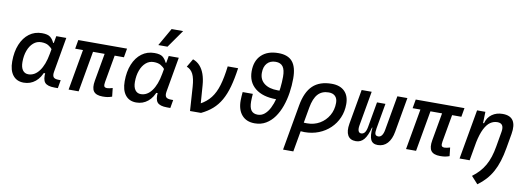

<svg xmlns="http://www.w3.org/2000/svg" viewBox="-72 -1268 5417 1970"><g transform="rotate(10 2636.5 -283.0)"><path d="M291 -429.7Q244.6 -429.7 209.5 -399.2Q174.3 -368.7 154.8 -315.9Q135.3 -263.2 135.3 -196.3Q135.3 -141.6 156.5 -112.1Q177.7 -82.5 215.8 -82.5Q281.2 -82.5 328.9 -146.2Q376.5 -210 397 -325.7L431.2 -517.6H535.6L472.2 -154.8Q465.3 -115.7 478.3 -98.1Q491.2 -80.6 534.2 -80.6H554.2L539.6 4.9H504.9Q429.7 4.9 403.3 -26.6Q377 -58.1 386.2 -135.3L414.6 -122.6H357.9L381.3 -150.9Q356.4 -74.2 304.9 -32Q253.4 10.3 184.1 10.3Q110.8 10.3 70.8 -40.8Q30.8 -91.8 30.8 -184.1Q30.8 -285.6 62.3 -361.8Q93.8 -438 150.4 -480.2Q207 -522.5 282.7 -522.5Q343.3 -522.5 369.6 -500.7Q396 -479 411.1 -444.3H421.9L430.2 -340.8Q422.9 -354.5 407.7 -375.5Q392.6 -396.5 364.7 -413.1Q336.9 -429.7 291 -429.7Z M1006.8 9.8Q937.5 9.8 912.1 -25.1Q886.7 -60.1 900.4 -136.7L967.8 -517.6H1072.3L1005.9 -141.6Q1000.5 -110.8 1006.1 -96.9Q1011.7 -83 1037.6 -83Q1049.3 -83 1062.5 -86.2Q1075.7 -89.4 1093.8 -94.2L1103.5 -5.9Q1078.1 2.9 1057.9 6.3Q1037.6 9.8 1006.8 9.8ZM644.5 -424.8 660.6 -517.6H1168.5L1152.3 -424.8ZM650.9 0 742.2 -517.6H846.7L755.4 0Z M1462.9 -429.7Q1416.5 -429.7 1381.3 -399.2Q1346.2 -368.7 1326.7 -315.9Q1307.1 -263.2 1307.1 -196.3Q1307.1 -141.6 1328.4 -112.1Q1349.6 -82.5 1387.7 -82.5Q1453.1 -82.5 1500.7 -146.2Q1548.3 -210 1568.8 -325.7L1603 -517.6H1707.5L1644 -154.8Q1637.2 -115.7 1650.1 -98.1Q1663.1 -80.6 1706.1 -80.6H1726.1L1711.4 4.9H1676.8Q1601.6 4.9 1575.2 -26.6Q1548.8 -58.1 1558.1 -135.3L1586.4 -122.6H1529.8L1553.2 -150.9Q1528.3 -74.2 1476.8 -32Q1425.3 10.3 1356 10.3Q1282.7 10.3 1242.7 -40.8Q1202.6 -91.8 1202.6 -184.1Q1202.6 -285.6 1234.1 -361.8Q1265.6 -438 1322.3 -480.2Q1378.9 -522.5 1454.6 -522.5Q1515.1 -522.5 1541.5 -500.7Q1567.9 -479 1583 -444.3H1593.8L1602.1 -340.8Q1594.7 -354.5 1579.6 -375.5Q1564.5 -396.5 1536.6 -413.1Q1508.8 -429.7 1462.9 -429.7ZM1478 -609.4 1584 -794.9H1704.1L1573.7 -609.4Z M1916 0.5 1899.4 -249Q1893.6 -335.4 1871.3 -380.1Q1849.1 -424.8 1804.2 -441.9L1854.5 -527.3Q1897.5 -512.2 1927.2 -479.5Q1957 -446.8 1974.6 -397.5Q1992.2 -348.1 1997.1 -283.2L2015.1 -38.6ZM2030.3 0 1916 0.5 2003.9 -92.3Q2070.8 -128.4 2112.5 -182.1Q2154.3 -235.8 2178.7 -317.4Q2203.1 -398.9 2217.3 -517.6H2325.7Q2310.1 -405.3 2286.9 -321.8Q2263.7 -238.3 2229.2 -178Q2194.8 -117.7 2146 -74.7Q2097.2 -31.7 2030.3 0Z M2589.4 9.8Q2503.9 9.8 2456.3 -44.7Q2408.7 -99.1 2408.7 -196.3Q2408.7 -217.8 2410.4 -240Q2412.1 -262.2 2414.1 -284.7H2520Q2518.6 -265.1 2517.3 -245.4Q2516.1 -225.6 2516.1 -206.1Q2516.1 -142.1 2537.8 -112.5Q2559.6 -83 2605.5 -83Q2645.5 -83 2676.5 -108.9Q2707.5 -134.8 2730 -179.2Q2752.4 -223.6 2766.8 -279.3Q2781.2 -335 2788.1 -395Q2794.9 -455.1 2794.9 -511.7Q2794.9 -583.5 2770.5 -616.5Q2746.1 -649.4 2695.3 -649.4Q2638.2 -649.4 2606 -613.5Q2573.7 -577.6 2573.7 -513.7Q2573.7 -443.4 2624.3 -404.1Q2674.8 -364.7 2765.1 -364.7H2833.5V-272H2765.1Q2625 -272 2546.4 -335.4Q2467.8 -398.9 2467.8 -511.7Q2467.8 -620.6 2531 -681.4Q2594.2 -742.2 2707.5 -742.2Q2807.1 -742.2 2854 -686.3Q2900.9 -630.4 2900.9 -511.7Q2900.9 -437.5 2889.6 -362.8Q2878.4 -288.1 2854.7 -221.2Q2831.1 -154.3 2794.2 -102.3Q2757.3 -50.3 2706.5 -20.3Q2655.8 9.8 2589.4 9.8Z M3300.8 -527.3Q3387.2 -527.3 3434.8 -480.2Q3482.4 -433.1 3482.4 -346.7Q3482.4 -270.5 3454.3 -205.6Q3426.3 -140.6 3375.7 -92.3Q3325.2 -43.9 3257.3 -17.1Q3189.5 9.8 3109.4 9.8Q3085 9.8 3060.8 7.1Q3036.6 4.4 3012.2 -0.5L3031.2 -95.7Q3058.1 -83.5 3120.1 -83.5Q3193.4 -83.5 3251.5 -117.4Q3309.6 -151.4 3343.5 -210Q3377.4 -268.6 3377.4 -341.8Q3377.4 -386.2 3353.5 -410.4Q3329.6 -434.6 3286.1 -434.6Q3214.8 -434.6 3173.3 -388.9Q3131.8 -343.3 3114.7 -246.1L3031.7 224.6H2924.8L3008.3 -250.5Q3033.2 -393.1 3104.2 -460.2Q3175.3 -527.3 3300.8 -527.3Z M3872.1 9.8Q3818.8 9.8 3799.6 -30Q3780.3 -69.8 3789.1 -158.2H3789.6L3831.5 -156.2Q3823.7 -112.8 3831.1 -95.5Q3838.4 -78.1 3863.3 -78.1Q3885.3 -78.1 3900.1 -98.6Q3915 -119.1 3921.4 -156.2L3984.9 -517.6H4089.4L4025.9 -156.2Q4012.2 -76.7 3972.7 -33.4Q3933.1 9.8 3872.1 9.8ZM3644.5 9.8Q3584 9.8 3559.8 -33.4Q3535.6 -76.7 3549.3 -156.2L3612.8 -517.6H3717.3L3653.8 -156.2Q3647.5 -119.1 3655.3 -98.6Q3663.1 -78.1 3684.6 -78.1Q3706.1 -78.1 3720.9 -95.7Q3735.8 -113.3 3743.7 -156.2L3784.2 -158.2H3784.7Q3762.2 -69.8 3728.8 -30Q3695.3 9.8 3644.5 9.8ZM3743.7 -156.2 3790 -419.9H3877.9L3831.5 -156.2Z M4522.5 9.8Q4453.1 9.8 4427.7 -25.1Q4402.3 -60.1 4416 -136.7L4483.4 -517.6H4587.9L4521.5 -141.6Q4516.1 -110.8 4521.7 -96.9Q4527.3 -83 4553.2 -83Q4564.9 -83 4578.1 -86.2Q4591.3 -89.4 4609.4 -94.2L4619.1 -5.9Q4593.8 2.9 4573.5 6.3Q4553.2 9.8 4522.5 9.8ZM4160.2 -424.8 4176.3 -517.6H4684.1L4668 -424.8ZM4166.5 0 4257.8 -517.6H4362.3L4271 0Z M4724.1 0 4815.4 -517.6H4901.9L4898.4 -394L4829.1 0ZM5081.5 -527.3Q5160.2 -527.3 5190.9 -480.2Q5221.7 -433.1 5205.6 -340.3L5179.2 -189Q5166 -112.3 5146.5 -50.3Q5127 11.7 5099.4 61.8Q5071.8 111.8 5034.9 152.8Q4998 193.8 4949.7 229L4880.9 153.3Q4921.9 122.6 4953.4 88.1Q4984.9 53.7 5008.1 12.9Q5031.2 -27.8 5047.4 -77.6Q5063.5 -127.4 5073.7 -188L5100.6 -344.2Q5108.4 -389.2 5094 -411.9Q5079.6 -434.6 5042.5 -434.6Q5002.9 -434.6 4969.2 -411.6Q4935.5 -388.7 4908.4 -335.2Q4881.3 -281.7 4862.3 -190.4L4886.7 -399.9H4908.2Q4923.8 -460.9 4970.2 -494.1Q5016.6 -527.3 5081.5 -527.3Z"/></g></svg>

Font: Cascadia Mono NF
Style: Italic
Weight: 400
Italic angle: -10°
Monospace: yes
Designer: Aaron Bell
Foundry: Saja Typeworks
Version: Version 2404.023